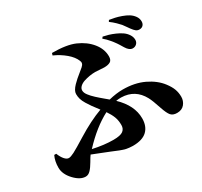

<svg xmlns="http://www.w3.org/2000/svg" viewBox="-164 -993 1328 1260"><g transform="rotate(-30 500.0 -362.5)"><path d="M787.1 -758.8 793.9 -770Q814.9 -766.6 835.4 -762.2Q856 -757.8 882.6 -748.3Q909.2 -738.8 928.5 -726.8Q947.8 -714.8 961.4 -696Q975.1 -677.2 975.1 -654.8Q975.1 -636.7 964.8 -626Q954.6 -615.2 937 -615.2Q922.4 -615.2 911.6 -623.5Q900.9 -631.8 886.2 -651.9L873.5 -669.9Q860.8 -688.5 853.3 -697.8Q845.7 -707 827.1 -725.1Q808.6 -743.2 787.1 -758.8ZM356.9 -752.9 361.8 -769Q472.2 -769 533.2 -742.2Q597.2 -714.4 636 -666.5Q674.8 -618.7 674.8 -563Q674.8 -535.2 658.2 -525.1Q641.6 -515.1 611.8 -515.1Q600.1 -515.1 577.4 -517.1Q554.7 -519 544.9 -519Q524.4 -519 502.2 -515.4Q480 -511.7 458.7 -504.9Q437.5 -498 423.8 -485.1Q410.2 -472.2 410.2 -456.1Q410.2 -447.8 413.8 -438.5Q417.5 -429.2 425.5 -418.9Q433.6 -408.7 441.4 -399.9Q449.2 -391.1 463.1 -378.4Q477.1 -365.7 486.1 -357.9Q495.1 -350.1 512 -335.9Q528.8 -321.8 537.1 -314.9Q595.2 -329.1 643.1 -329.1Q733.9 -329.1 802.2 -296.4Q870.6 -263.7 909.2 -212.9Q933.1 -181.6 943.1 -154.5Q953.1 -127.4 953.1 -96.2Q953.1 -64.9 933.6 -41Q914.1 -17.1 877 -17.1Q845.7 -17.1 830.6 -34.9Q815.4 -52.7 799.8 -99.1Q777.8 -166.5 762.7 -194.3Q712.9 -286.6 609.4 -289.1Q606.9 -289.1 604 -289.1Q587.9 -289.1 569.8 -286.1Q660.2 -199.7 660.2 -102.1Q660.2 -42 625.2 -8.5Q590.3 24.9 517.1 24.9Q503.4 24.9 490.5 23.2Q477.5 21.5 469 20Q460.4 18.6 445.6 13.4Q430.7 8.3 424.6 5.9Q418.5 3.4 398.4 -4.9Q378.4 -13.2 371.1 -16.1Q352.5 -23.9 311 -40Q269.5 -56.2 248 -64.9Q240.2 -55.2 221.7 -22.9Q203.1 9.3 186 27.1Q168.9 44.9 148.9 44.9Q107.4 44.9 64.7 -0.7Q22 -46.4 22 -95.2Q22 -145 40 -182.1H55.2Q67.9 -150.4 83.3 -133.3Q98.6 -116.2 113.8 -116.2Q127.9 -116.2 156 -130.6Q184.1 -145 257.8 -190.9Q360.8 -254.9 451.2 -288.1Q425.8 -321.3 413.8 -337.9Q401.9 -354.5 387.9 -377.4Q374 -400.4 368.9 -418.5Q363.8 -436.5 363.8 -456.1Q363.8 -469.2 371.8 -483.6Q379.9 -498 394.8 -513.4Q409.7 -528.8 423.1 -540.3Q436.5 -551.8 455.8 -567.4Q475.1 -583 482.9 -589.8Q495.6 -601.1 498 -611.6Q500.5 -622.1 495.1 -632.8Q481.4 -667 443.4 -699.2Q405.3 -731.4 356.9 -752.9ZM694.8 -685.1 703.1 -695.8Q723.1 -691.9 743.9 -685.8Q764.6 -679.7 789.8 -668.7Q814.9 -657.7 834 -644.5Q853 -631.3 866 -611.8Q878.9 -592.3 878.9 -570.8Q878.9 -553.2 866.7 -541.3Q854.5 -529.3 835.9 -529.8Q811 -531.2 791 -564Q790.5 -564.5 783.2 -576.7Q775.9 -588.9 773.4 -592.8Q771 -596.7 763.2 -608.4Q755.4 -620.1 749.3 -627.4Q743.2 -634.8 734.4 -645.5Q725.6 -656.2 715.8 -666Q706.1 -675.8 694.8 -685.1ZM520 -131.8Q520 -167.5 509.3 -195.1Q498.5 -222.7 477.1 -253.9Q374.5 -200.7 272.9 -91.8Q356.9 -73.2 426.8 -73.2Q479.5 -73.2 499.8 -88.4Q520 -103.5 520 -131.8Z"/></g></svg>

Font: Noto Serif JP Black
Style: Regular
Weight: 900
Designer: Ryoko NISHIZUKA  (kana & ideographs); Frank Grießhammer (Latin, Greek & Cyrillic); Wenlong ZHANG  (bopomofo); Sandoll Co
Foundry: Adobe Systems Incorporated
Version: Version 1.001;PS 1.001;hotconv 16.6.54;makeotf.lib2.5.65590